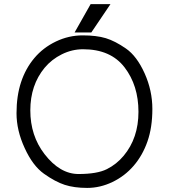

<svg xmlns="http://www.w3.org/2000/svg" viewBox="-20 -899 818 931"><path d="M422.9 -741.7H341.8L419.4 -878.9H515.6ZM382.8 -660.2Q329.1 -660.2 279.8 -635.7Q230.5 -611.3 196.3 -570.3Q127 -486.3 127 -363.8Q127 -241.2 195.8 -151.9Q270.5 -55.2 360.8 -55.2Q451.2 -55.2 498.3 -78.9Q545.4 -102.5 579.6 -143.6Q651.4 -229.5 651.4 -356.9Q651.4 -484.4 584 -572.3Q516.6 -660.2 382.8 -660.2ZM99.6 -181.2Q60.1 -266.6 60.1 -350.1Q60.1 -433.6 82 -500.2Q104 -566.9 146.5 -617.4Q189 -668 251.2 -697.8Q313.5 -727.5 380.6 -727.5Q447.8 -727.5 492.9 -713.9Q538.1 -700.2 590.8 -663.6Q643.6 -627 681.2 -543.5Q718.8 -460 718.8 -370.6Q718.8 -281.2 695.1 -213.4Q671.4 -145.5 628.4 -95.5Q585.4 -45.4 525.6 -16.6Q465.8 12.2 402.8 12.2Q339.8 12.2 293.9 -2.7Q248 -17.6 193.4 -56.4Q138.7 -95.2 99.6 -181.2Z"/></svg>

Font: AnjaliOldLipi
Style: Regular
Weight: 400
Designer: Kevin & Siji
Foundry: Core : Kevin & Siji
Modification : Hiran Venugopalan
Opentype mlm2 support: Rajeesh Nambiar
New Feature Table : Santhosh
Version: Version 7.1.0+20221109